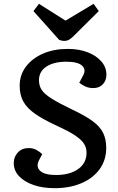

<svg xmlns="http://www.w3.org/2000/svg" viewBox="-20 -971 617 1005"><path d="M536 -197Q536 -133 501.5 -85.5Q467 -38 406 -12Q345 14 266 14Q204 14 156 -2.5Q108 -19 80 -48.5Q52 -78 52 -117Q52 -150 73.5 -173Q95 -196 131 -196Q152 -196 170 -186.5Q188 -177 201 -164L184 -132Q167 -98 190.5 -76.5Q214 -55 273 -55Q345 -55 389 -86Q433 -117 433 -172Q433 -198 419.5 -219Q406 -240 373 -262Q340 -284 281 -311Q209 -344 165.5 -374Q122 -404 102.5 -439Q83 -474 83 -522Q83 -579 116 -622.5Q149 -666 205.5 -690.5Q262 -715 335 -715Q393 -715 438.5 -697.5Q484 -680 510.5 -649.5Q537 -619 537 -580Q537 -550 518.5 -530Q500 -510 468 -510Q445 -510 426.5 -518.5Q408 -527 395 -538L415 -576Q432 -607 409.5 -627.5Q387 -648 327 -648Q262 -648 223 -622.5Q184 -597 184 -551Q184 -523 197.5 -501.5Q211 -480 248.5 -456Q286 -432 359 -397Q427 -365 465.5 -336.5Q504 -308 520 -275Q536 -242 536 -197ZM155 -913 184 -951 323 -863 470 -951 497 -913 371 -788Q357 -773 344.5 -765Q332 -757 318 -757Q309 -757 302.5 -758.5Q296 -760 290 -762Z"/></svg>

Font: Literata 7pt Medium
Style: Italic
Weight: 500
Italic angle: -2°
Designer: Latin by Veronika Burian and Jose Scaglione. Greek by Irene Vlachou. Cyrillic by Vera Evstafieva
Foundry: TypeTogether
Version: Version 3.002